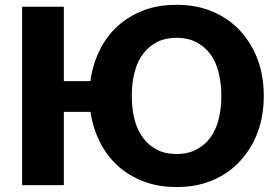

<svg xmlns="http://www.w3.org/2000/svg" viewBox="-20 -756 1127 784"><path d="M701.2 -127Q745.6 -127 779.3 -144Q814 -161.6 836.9 -191.4Q860.4 -222.2 872.1 -266.1Q883.8 -310.1 883.8 -364.3Q883.8 -418.5 872.1 -462.4Q860.4 -507.3 836.9 -537.6Q814.9 -566.4 779.3 -585Q745.6 -601.6 701.2 -601.6Q655.8 -601.6 622.6 -585Q587.4 -566.9 565.4 -537.6Q541.5 -506.3 529.8 -462.4Q518.1 -418.5 518.1 -364.3Q518.1 -310.1 529.8 -266.1Q541 -223.1 565.4 -191.4Q588.4 -161.1 622.6 -144Q655.3 -127 701.2 -127ZM240.7 -424.8H349.1Q357.9 -490.7 386.2 -549.3Q414.1 -606.9 459.5 -648.4Q504.9 -689.9 565.4 -713.4Q625 -736.3 701.2 -736.3Q784.2 -736.3 849.6 -708Q917 -678.7 961.4 -629.4Q1009.3 -576.2 1032.7 -511.7Q1057.1 -444.8 1057.1 -364.3Q1057.1 -284.2 1032.7 -217.3Q1009.3 -152.8 961.4 -99.6Q916.5 -49.3 849.6 -20.5Q784.2 7.8 701.2 7.8Q626.5 7.8 566.9 -15.1Q504.4 -39.1 460.9 -79.1Q416 -120.1 387.7 -176.3Q359.4 -232.4 349.6 -299.3H240.7V0H70.3V-728.5H240.7Z"/></svg>

Font: Lato-ExtraBold
Style: Regular
Weight: 500
Designer: Lukasz Dziedzic with Adam Twardoch and Botio Nikoltchev
Foundry: tyPoland Lukasz Dziedzic
Version: ""